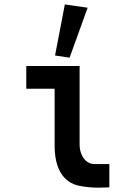

<svg xmlns="http://www.w3.org/2000/svg" viewBox="-20 -854 640 884"><path d="M231.5 -184V-445.5H101V-550H346.5V-190Q346.5 -163.5 355.5 -142.8Q364.5 -122 379.8 -110.5Q395 -99 414 -98.5H483.5V8.5L471 9Q448 10 434.5 10Q387 10 345 1.5Q289.5 -10 260.5 -57.2Q231.5 -104.5 231.5 -184ZM383.5 -818.5 300.5 -588.5 233.5 -598.5 278.5 -833.5Z"/></svg>

Font: JuliaMono ExtraBold
Style: Regular
Weight: 800
Monospace: yes
Designer: cormullion
Foundry: corm
Version: Version 0.055; ttfautohint (v1.8.4)